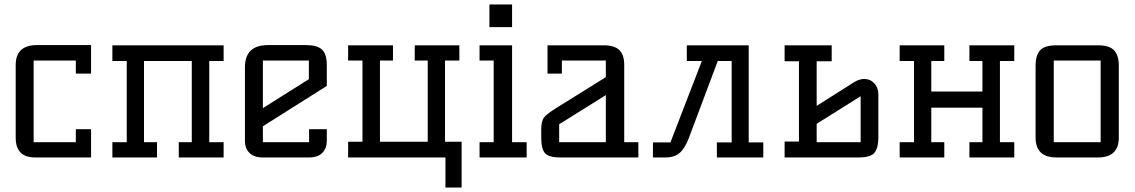

<svg xmlns="http://www.w3.org/2000/svg" viewBox="-20 -702 5058 856"><path d="M386 -126V0H137Q50 0 50 -88V-412Q50 -501 145 -501H386V-374H318V-432H130V-68H318V-126Z M777 0V-68H835V-430H622V-68H680V0H481V-68H545V-430H481V-500H977V-430H913V-68H977V0Z M1152 -139V-68H1358V-126H1437V-73Q1437 -41 1417 -20.5Q1397 0 1357 0H1152Q1112 0 1092 -20.5Q1072 -41 1072 -73V-402Q1072 -501 1175 -501H1344Q1394 -501 1415.5 -481Q1437 -461 1437 -412V-319ZM1152 -432V-220L1357 -349V-432Z M1966 134V0H1532V-70H1596V-432H1532V-500H1732V-432H1674V-70H1887V-432H1829V-500H2028V-432H1964V-70H2038V134Z M2263 -500V-68H2328V0H2118V-68H2181V-432H2118V-500ZM2162 -581V-682H2263V-581Z M2763 -68H2826V0H2478Q2427 0 2410 -19Q2393 -38 2393 -88V-125Q2393 -161 2404.5 -177Q2416 -193 2461 -221L2681 -358V-432H2485V-374H2421V-500H2671Q2720 -500 2741.5 -478.5Q2763 -457 2763 -414ZM2681 -68V-278L2473 -148V-68Z M3318 -67H3383V0H3176V-67H3242V-430H3180L3052 -89Q3035 -43 3011.5 -21.5Q2988 0 2947 0H2891V-67H2969L3109 -430H3042V-500H3318Z M3478 0V-71H3542V-429H3478V-500H3688V-429H3621V-230L3787 -335Q3811 -350 3833 -350Q3860 -350 3878 -330.5Q3896 -311 3896 -281V-88Q3896 -44 3879.5 -22Q3863 0 3808 0ZM3817 -68V-273L3621 -150V-68Z M4302 0V-68H4360V-222H4132V-68H4190V0H3991V-68H4055V-430H3991V-500H4190V-430H4132V-294H4360V-430H4302V-500H4502V-430H4438V-68H4502V0Z M4875 0H4690Q4597 0 4597 -89V-411Q4597 -455 4617 -477.5Q4637 -500 4690 -500H4875Q4927 -500 4947.5 -477Q4968 -454 4968 -411V-89Q4968 0 4875 0ZM4678 -432V-68H4887V-432Z"/></svg>

Font: Kelly Slab
Style: Regular
Weight: 400
Designer: Denis Masharov
Foundry: Denis Masharov
Version: Version 1.001